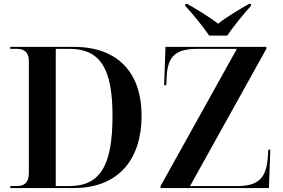

<svg xmlns="http://www.w3.org/2000/svg" viewBox="-20 -951 1430 971"><path d="M1038 -771H1129C1160 -816 1212 -881 1249 -921V-931H1239C1198 -908 1125 -865 1083 -831C1040 -865 968 -908 927 -931H917V-921C955 -881 1007 -816 1038 -771ZM32 0H353C580 0 696 -146 696 -365C696 -592 568 -714 353 -714H32V-704H63C101 -704 126 -690 126 -640V-78C126 -24 101 -10 63 -10H32ZM792 0H1340L1347 -194H1337L1334 -150C1325 -47 1284 -10 1177 -10H941L1327 -704V-714H817L810 -520H821L823 -564C828 -667 869 -704 979 -704H1178L792 -10ZM330 -10H262V-704H331C486 -704 549 -606 549 -365C549 -112 486 -10 330 -10Z"/></svg>

Font: Noto Serif Display SemiBold
Style: Regular
Weight: 600
Designer: Monotype Design Team
Foundry: Monotype Imaging Inc.
Version: Version 2.009